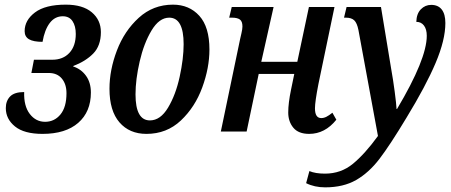

<svg xmlns="http://www.w3.org/2000/svg" viewBox="-20 -566 1942 826"><path d="M5 -101Q5 -132 23.5 -151Q42 -170 84 -170Q82 -110 108 -76Q134 -42 174 -42Q214 -42 240 -73.5Q266 -105 266 -165Q266 -204 246 -228Q226 -252 190 -252H115L126 -309H205Q251 -309 278.5 -338.5Q306 -368 306 -420Q306 -454 292 -475Q278 -496 250 -496Q216 -496 194 -467Q172 -438 163 -386Q124 -386 105 -397Q86 -408 86 -432Q86 -479 130.5 -512.5Q175 -546 263 -546Q336 -546 375 -513Q414 -480 414 -428Q414 -369 381 -335.5Q348 -302 295 -282V-280Q329 -269 350 -240Q371 -211 371 -168Q371 -85 316.5 -37.5Q262 10 163 10Q84 10 44.5 -22Q5 -54 5 -101Z M451 -184Q451 -265 483 -349Q515 -433 577 -489.5Q639 -546 724 -546Q794 -546 837.5 -498Q881 -450 881 -353Q881 -274 850 -189.5Q819 -105 758 -47.5Q697 10 610 10Q537 10 494 -39.5Q451 -89 451 -184ZM770 -376Q770 -490 708 -490Q665 -490 632 -435Q599 -380 581 -302Q563 -224 563 -160Q563 -48 625 -48Q670 -48 703 -103Q736 -158 753 -236Q770 -314 770 -376Z M1220 -82Q1220 -122 1232 -180L1246 -248H1093L1041 0H930L1013 -398Q1014 -403 1018.5 -422Q1023 -441 1023 -452Q1023 -474 1012 -482Q1001 -490 978 -490H966L977 -536H1157L1104 -300H1259L1309 -536H1419L1350 -205Q1335 -128 1335 -100Q1335 -58 1362 -58Q1373 -58 1384 -63.5Q1395 -69 1410 -81L1427 -51Q1378 10 1310 10Q1264 10 1242 -16.5Q1220 -43 1220 -82Z M1297 222 1311 170Q1337 181 1378 181Q1447 181 1498.5 138.5Q1550 96 1606 19L1522 -437Q1516 -467 1504 -478.5Q1492 -490 1468 -490H1460L1471 -536H1619L1663 -269Q1671 -225 1678 -172Q1685 -119 1686 -97H1688Q1816 -312 1816 -412Q1816 -440 1804 -456Q1792 -472 1771 -472Q1772 -507 1790.5 -526Q1809 -545 1835 -545Q1865 -545 1880.5 -525Q1896 -505 1896 -467Q1896 -394 1854 -295Q1812 -196 1729 -60Q1658 58 1612.5 117.5Q1567 177 1512 208.5Q1457 240 1379 240Q1333 240 1297 222Z"/></svg>

Font: Noto Serif CondSemiBold
Style: Italic
Weight: 600
Width: 3
Italic angle: -12°
Designer: Monotype Design Team
Foundry: Monotype Imaging Inc.
Version: Version 1.001